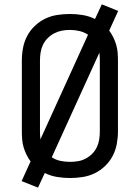

<svg xmlns="http://www.w3.org/2000/svg" viewBox="-20 -807 640 879"><path d="M154 52 79 22 120 -68Q109 -83 101 -99.5Q93 -116 88 -133Q83 -150 81.5 -168.5Q80 -187 80 -205V-530Q80 -559 85.5 -588Q91 -617 104.5 -642.5Q118 -668 139.5 -688.5Q161 -709 187 -721.5Q213 -734 242 -738.5Q271 -743 300 -743Q330 -743 359.5 -738Q389 -733 415 -720L446 -787L521 -757L480 -667Q491 -652 499 -635.5Q507 -619 512 -602Q517 -585 518.5 -566.5Q520 -548 520 -530V-205Q520 -176 514.5 -147Q509 -118 495.5 -92.5Q482 -67 460.5 -46.5Q439 -26 413 -13.5Q387 -1 358 3.5Q329 8 300 8Q270 8 240.5 3Q211 -2 185 -15ZM165 -169 383 -648Q365 -660 343.5 -665Q322 -670 300 -670Q281 -670 263 -666.5Q245 -663 228.5 -654.5Q212 -646 198.5 -632.5Q185 -619 177 -602.5Q169 -586 166 -567.5Q163 -549 163 -530V-205Q163 -196 163.5 -187Q164 -178 165 -169ZM300 -66Q319 -66 337 -69Q355 -72 371.5 -80.5Q388 -89 401.5 -102.5Q415 -116 423 -132.5Q431 -149 434 -167.5Q437 -186 437 -205V-530Q437 -539 436.5 -548Q436 -557 435 -566L217 -87Q235 -75 256.5 -70.5Q278 -66 300 -66Z"/></svg>

Font: Nova Nerd Font
Style: Regular
Weight: 400
Designer: Belleve Invis
Foundry: Belleve Invis
Version: Version 24.1.4; ttfautohint (v1.8.4);Nerd Fonts 3.1.1